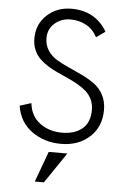

<svg xmlns="http://www.w3.org/2000/svg" viewBox="-61 -744 664 1003"><g transform="rotate(5 271.5 -242.0)"><path d="M278.8 7.8Q191.4 7.8 126 -39.1Q60.5 -85.9 46.9 -171.9L106.9 -190.9Q114.3 -123 163.1 -86.9Q211.9 -50.8 278.8 -50.8Q345.7 -50.8 385.3 -83.7Q424.8 -116.7 424.8 -183.1Q424.8 -212.9 413.3 -237.3Q401.9 -261.7 382.8 -278.6Q363.8 -295.4 338.9 -309.8Q314 -324.2 286.4 -336.7Q258.8 -349.1 231.2 -361.6Q203.6 -374 178.7 -389.6Q153.8 -405.3 134.8 -423.8Q115.7 -442.4 104.2 -469.2Q92.8 -496.1 92.8 -528.8Q92.8 -604 145 -652.1Q197.3 -700.2 272.9 -700.2Q398.4 -700.2 460 -596.2L413.1 -563Q392.1 -603.5 355 -623.8Q317.9 -644 272.9 -644Q225.6 -644 190.7 -614.5Q155.8 -585 155.8 -536.1Q155.8 -499.5 174.1 -471.7Q192.4 -443.8 221.7 -426.3Q251 -408.7 286.4 -393.1Q321.8 -377.4 357.2 -360.4Q392.6 -343.3 421.9 -322.3Q451.2 -301.3 469.5 -267.1Q487.8 -232.9 487.8 -188Q487.8 -99.6 429 -45.9Q370.1 7.8 278.8 7.8ZM160.2 215.8 219.2 55.2H316.9L208 215.8Z"/></g></svg>

Font: HK Grotesk Light
Style: Regular
Weight: 300
Designer: Alfredo Marco Pradil and Stefan Peev
Foundry: Hanken Design Co.
Version: Version 1.045;PS 001.045;hotconv 1.0.88;makeotf.lib2.5.64775